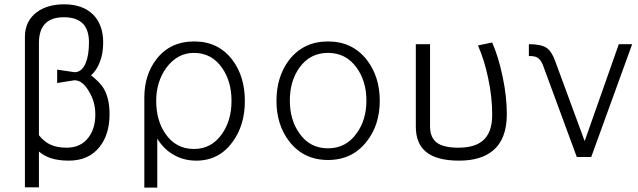

<svg xmlns="http://www.w3.org/2000/svg" viewBox="-20 -722 2936 884"><path d="M94.7 140.6H159.2V-24.4Q180.7 -5.9 210 4.9Q246.1 17.6 296.9 17.6Q389.6 17.6 439.5 -46.9Q484.4 -104.5 484.4 -196.3Q484.4 -269.5 457 -315.4Q440.4 -342.8 399.4 -375Q424.8 -398.4 438.5 -433.6Q455.1 -473.6 455.1 -526.4Q455.1 -607.4 409.2 -654.3Q361.3 -702.1 275.4 -702.1Q198.2 -702.1 149.4 -666Q94.7 -625 94.7 -551.8ZM159.2 -523.4Q159.2 -587.9 192.4 -617.2Q220.7 -642.6 274.4 -642.6Q335 -642.6 364.3 -610.4Q389.6 -581.1 389.6 -527.3Q389.6 -468.8 375 -432.6Q357.4 -389.6 323.2 -389.6L243.2 -401.4V-339.8L323.2 -352.5Q359.4 -352.5 388.7 -302.7Q418.9 -253.9 418.9 -195.3Q418.9 -131.8 388.7 -90.8Q353.5 -42 286.1 -42Q239.3 -42 207 -58.6Q180.7 -72.3 159.2 -99.6Z M644.5 141.6H704.1V-84Q734.4 -34.2 780.3 -8.8Q826.2 17.6 883.8 17.6Q988.3 17.6 1050.8 -68.4Q1107.4 -145.5 1107.4 -256.8Q1107.4 -370.1 1049.8 -446.3Q985.4 -531.2 874 -531.2Q762.7 -531.2 699.2 -448.2Q644.5 -376 644.5 -272.5ZM873 -478.5Q954.1 -478.5 1002 -410.2Q1045.9 -347.7 1045.9 -257.8Q1045.9 -167 1002 -105.5Q954.1 -36.1 873 -36.1Q790 -36.1 742.2 -105.5Q699.2 -167 699.2 -257.8Q699.2 -345.7 746.1 -410.2Q796.9 -478.5 873 -478.5Z M1490.2 -531.2Q1377.9 -531.2 1311.5 -446.3Q1252.9 -369.1 1252.9 -257.8Q1252.9 -147.5 1311.5 -71.3Q1377.9 14.6 1490.2 14.6Q1602.5 14.6 1668.9 -71.3Q1728.5 -147.5 1728.5 -257.8Q1728.5 -369.1 1668.9 -446.3Q1602.5 -531.2 1490.2 -531.2ZM1490.2 -478.5Q1573.2 -478.5 1622.1 -410.2Q1667 -347.7 1667 -258.8Q1667 -169.9 1622.1 -108.4Q1573.2 -39.1 1490.2 -39.1Q1406.2 -39.1 1358.4 -108.4Q1314.5 -169.9 1314.5 -258.8Q1314.5 -348.6 1358.4 -410.2Q1407.2 -478.5 1490.2 -478.5Z M1894.5 -139.6Q1894.5 -63.5 1938.5 -25.4Q1987.3 17.6 2093.8 17.6Q2194.3 17.6 2249 -28.3Q2313.5 -81.1 2313.5 -196.3Q2313.5 -278.3 2293.9 -370.1Q2275.4 -459 2246.1 -526.4L2180.7 -512.7Q2210.9 -443.4 2227.5 -362.3Q2246.1 -278.3 2246.1 -192.4Q2246.1 -108.4 2200.2 -72.3Q2163.1 -42 2089.8 -42Q2023.4 -42 1992.2 -64.5Q1960 -87.9 1960 -139.6V-518.6H1894.5Z M2635.7 1H2702.1L2890.6 -518.6H2829.1L2671.9 -72.3L2535.2 -443.4Q2519.5 -486.3 2496.1 -502Q2470.7 -518.6 2415 -518.6V-463.9Q2440.4 -464.8 2454.1 -457Q2468.8 -448.2 2479.5 -422.9Z"/></svg>

Font: Dotum
Style: Regular
Weight: 400
Version: Version 2.21